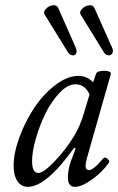

<svg xmlns="http://www.w3.org/2000/svg" viewBox="-20 -703 453 736"><path d="M240.2 -502.9 151.9 -646Q144.5 -656.7 155.8 -668.7Q167 -680.7 181.4 -682.6Q195.8 -684.6 202.1 -674.8L271 -519Q275.9 -505.9 271.7 -497.8Q267.6 -489.7 257.3 -491Q247.1 -492.2 240.2 -502.9ZM377.9 -502.9 290 -646Q282.7 -656.7 294.2 -668.7Q305.7 -680.7 320.1 -682.6Q334.5 -684.6 340.8 -674.8L410.2 -519Q415.5 -506.3 410.2 -498Q404.8 -489.7 394.8 -491Q384.8 -492.2 377.9 -502.9ZM86.9 13.2Q61.5 13.2 46.9 -8.5Q32.2 -30.3 32.2 -66.9Q32.2 -116.2 54.4 -176.8Q76.7 -237.3 111.1 -289.3Q145.5 -341.3 191.7 -376.7Q237.8 -412.1 280.8 -412.1Q313.5 -412.1 336.9 -387.2L348.1 -419.9Q351.6 -430.7 376.5 -431.6Q400.9 -432.1 404.8 -422.9Q405.3 -421.4 404.8 -418.9L313 -96.2Q308.1 -77.1 308.1 -67.9Q308.1 -50.8 320.8 -50.8Q338.4 -50.8 376 -96.2Q381.8 -102.5 391.8 -94.5Q401.9 -86.4 397.9 -80.1Q373 -43.9 333.3 -15.4Q293.5 13.2 267.1 13.2Q240.2 13.2 240.2 -22.9Q240.2 -50.3 251 -83L270 -133.8L264.2 -136.2Q157.2 13.2 86.9 13.2ZM127 -40Q146.5 -40 188.2 -83.3Q230 -126.5 263.2 -180.2Q287.6 -221.2 300.8 -266.1L323.2 -340.8Q306.2 -379.9 269 -379.9Q239.7 -379.9 208.7 -347.7Q177.7 -315.4 155 -269.5Q132.3 -223.6 117.7 -172.9Q103 -122.1 103 -85Q103 -40 127 -40Z"/></svg>

Font: Junicode SmCond
Style: Italic
Weight: 400
Width: 4
Italic angle: -11°
Designer: Peter S. Baker
Version: Version 2.206